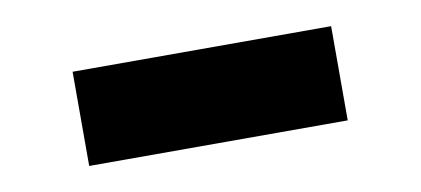

<svg xmlns="http://www.w3.org/2000/svg" viewBox="-31 -409 603 275"><g transform="rotate(-10 270.5 -271.5)"><path d="M82 -203V-340H458V-203Z"/></g></svg>

Font: Nunito Sans 7pt Expanded ExtraBold
Style: Regular
Weight: 800
Width: 7
Designer: Vernon Adams
Foundry: Vernon Adams
Version: Version 3.101;gftools[0.9.27]